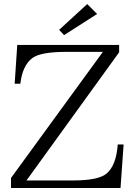

<svg xmlns="http://www.w3.org/2000/svg" viewBox="-20 -935 672 945"><path d="M64.9 -713.9H566.4V-677.7L110.4 -46.9H341.3Q461.4 -46.9 502.4 -79.1Q551.8 -118.2 559.6 -224.1H588.4L573.2 -9.8H34.2V-59.1L486.3 -679.7H306.2Q180.7 -679.7 140.1 -649.9Q90.8 -613.8 80.1 -522.9H52.2ZM409.2 -915 458 -866.2 295.4 -762.2 271 -788.1Z"/></svg>

Font: I.Ming
Style: Regular
Weight: 400
Designer: Ichiten Fonts Project
Version: Version 6.11; Dec 27, 2019